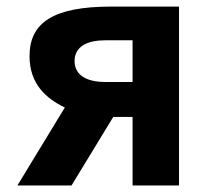

<svg xmlns="http://www.w3.org/2000/svg" viewBox="-20 -567 642 587"><path d="M33.2 0H198.7L326.2 -209.5H385.3V0H527.3V-546.9H320.3C143.1 -546.9 70.3 -498 70.3 -395.5C70.3 -310.5 120.6 -266.1 178.2 -238.3ZM300.8 -316.4C248.5 -316.4 208 -335 208 -380.4C208 -425.8 248.5 -443.8 300.8 -443.8H385.3V-316.4Z"/></svg>

Font: Hack
Style: Bold
Weight: 700
Monospace: yes
Designer: Christopher Simpkins
Foundry: Christopher Simpkins
Version: Version 2.010